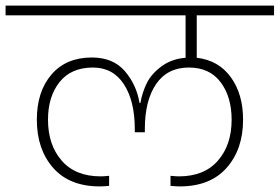

<svg xmlns="http://www.w3.org/2000/svg" viewBox="-52 -760 1002 688"><path d="M592 -92Q581 -92 559 -94V-130Q581 -128 589 -128Q680 -128 729 -184.5Q778 -241 778 -331Q778 -413 738.5 -465.5Q699 -518 625 -518Q548 -518 507.5 -459Q467 -400 467 -297V-286H431V-297Q431 -398 392 -458Q353 -518 281 -518Q203 -518 161.5 -466Q120 -414 120 -331Q120 -241 169 -184.5Q218 -128 309 -128Q319 -128 339 -130V-94Q317 -92 306 -92Q197 -92 138.5 -158.5Q80 -225 80 -331Q80 -432 132.5 -493Q185 -554 277 -554Q353 -554 395 -505.5Q437 -457 448 -391H451Q458 -430 474.5 -463Q491 -496 527 -522.5Q563 -549 613 -553V-705H-32V-740H930V-705H653V-553Q731 -544 775 -483.5Q819 -423 819 -331Q819 -225 760 -158.5Q701 -92 592 -92Z"/></svg>

Font: Poppins ExtraLight
Style: Regular
Weight: 275
Designer: Ninad Kale (Devanagari), Jonny Pinhorn (Latin)
Foundry: Indian Type Foundry
Version: Version 3.200;PS 1.000;hotconv 16.6.54;makeotf.lib2.5.65590